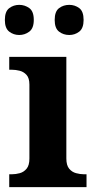

<svg xmlns="http://www.w3.org/2000/svg" viewBox="-21 -770 393 790"><path d="M17 0V-53H29Q44 -53 60.5 -57.5Q77 -62 88.5 -75.9Q100 -89.8 100 -117.7V-422Q100 -448.9 88 -462Q76 -475 59.5 -479Q43 -483 29 -483H17V-536H252V-118Q252 -90 263.5 -76Q275 -62 292 -57.5Q309 -53 323 -53H335V0ZM264 -626Q240 -626 222 -639.8Q204 -653.6 204 -687.7Q204 -723 222 -736.5Q240 -750 264 -750Q287 -750 305 -736.7Q323 -723.4 323 -688Q323 -653.7 305 -639.8Q287 -626 264 -626ZM58 -626Q35 -626 17 -639.8Q-1 -653.6 -1 -687.7Q-1 -723 17 -736.5Q35 -750 58 -750Q81 -750 99.5 -736.7Q118 -723.4 118 -688Q118 -653.7 99.5 -639.8Q81 -626 58 -626Z"/></svg>

Font: Noto Serif Tamil
Style: Italic
Weight: 400
Italic angle: -12°
Designer: Indian Type Foundry, Tom Grace, and the Monotype Design Team
Foundry: Monotype Imaging Inc.
Version: Version 2.003